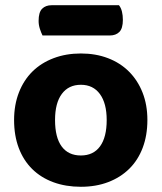

<svg xmlns="http://www.w3.org/2000/svg" viewBox="-20 -701 620 736"><path d="M545 -241Q545 -182 527 -134.5Q509 -87 475.5 -54Q442 -21 395 -3Q348 15 290 15Q232 15 184.5 -2.5Q137 -20 103.5 -53Q70 -86 52 -133.5Q34 -181 34 -241Q34 -299 52.5 -346.5Q71 -394 104.5 -427Q138 -460 185.5 -478Q233 -496 290 -496Q347 -496 394 -478Q441 -460 474.5 -426.5Q508 -393 526.5 -346Q545 -299 545 -241ZM290 -376Q243 -376 217 -341Q191 -306 191 -241Q191 -174 216.5 -139.5Q242 -105 290 -105Q338 -105 363.5 -140Q389 -175 389 -241Q389 -305 363 -340.5Q337 -376 290 -376ZM143 -565Q138 -575 133 -590Q128 -605 128 -621Q128 -654 141.5 -667.5Q155 -681 178 -681H436Q444 -671 447.5 -656.5Q451 -642 451 -625Q451 -592 437.5 -578.5Q424 -565 401 -565Z"/></svg>

Font: Baloo Chettan 2
Style: Bold
Weight: 700
Designer: Maithili Shingre, Unnati Kotecha and Ek Type
Foundry: Ek Type
Version: Version 1.640;hotconv 1.0.111;makeotfexe 2.5.65597; ttfautoh